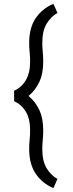

<svg xmlns="http://www.w3.org/2000/svg" viewBox="-20 -765 383 1002"><path d="M128.9 -264.2Q164.1 -235.4 184.8 -191.7Q205.6 -147.9 205.6 -85Q205.6 -58.6 203.1 -34.2Q200.7 -9.8 200.7 13.2Q200.7 75.7 223.6 113.3Q246.6 150.9 279.8 168.9L258.8 216.8Q200.2 191.9 166.3 141.6Q132.3 91.3 132.3 13.2Q132.3 -13.2 134.8 -37.8Q137.2 -62.5 137.2 -85Q137.2 -144.5 115 -181.9Q92.8 -219.2 53.7 -236.8V-291.5Q92.8 -309.1 115 -346.7Q137.2 -384.3 137.2 -443.4Q137.2 -466.3 134.8 -490.7Q132.3 -515.1 132.3 -541.5Q132.3 -620.1 166.3 -670.2Q200.2 -720.2 258.8 -745.1L279.8 -697.3Q246.6 -679.2 223.6 -641.6Q200.7 -604 200.7 -541.5Q200.7 -519 203.1 -494.4Q205.6 -469.7 205.6 -443.4Q205.6 -380.4 184.8 -336.7Q164.1 -293 128.9 -264.2Z"/></svg>

Font: Gidole
Style: Regular
Weight: 400
Version: Version 2.100; ttfautohint (v1.8.4.7-5d5b)